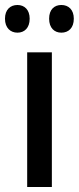

<svg xmlns="http://www.w3.org/2000/svg" viewBox="-41 -750 316 770"><path d="M-21 -675C-21 -638 1 -619 29 -619C57 -619 78 -638 78 -675C78 -711 57 -730 29 -730C1 -730 -21 -712 -21 -675ZM156 -675C156 -638 177 -619 205 -619C234 -619 255 -638 255 -675C255 -711 234 -730 205 -730C177 -730 156 -712 156 -675ZM167 0V-540H68V0Z"/></svg>

Font: Noto Sans Devanagari Condensed Medium
Style: Regular
Weight: 500
Width: 3
Designer: Jelle Bosma - Monotype Design Team
Foundry: Monotype Imaging Inc.
Version: Version 2.004